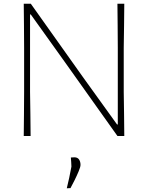

<svg xmlns="http://www.w3.org/2000/svg" viewBox="-20 -733 798 1035"><path d="M108 0Q109 -61 109.2 -117Q109.5 -173 110 -238V-475Q109.5 -540.5 109.2 -596.5Q109 -652.5 108 -713H146Q219.5 -609.5 289 -511.8Q358.5 -414 426 -319L611 -62H615V-475Q614.5 -540.5 614.2 -596.5Q614 -652.5 613 -713H650Q649.5 -652.5 648.8 -596.5Q648 -540.5 647 -475V-238Q648 -173 648.8 -117Q649.5 -61 650 0H613Q551 -87 482.2 -183.8Q413.5 -280.5 331 -396.5L146 -655H142V-238Q143 -173 143.8 -117Q144.5 -61 145 0ZM340 282Q347 254 352.8 226.8Q358.5 199.5 365 165Q364.5 153 363.8 140.5Q363 128 362 116L382 115Q398.5 115.5 406.2 127Q414 138.5 414 156Q414 166.5 404.2 190Q394.5 213.5 381.8 239Q369 264.5 360 281Z"/></svg>

Font: Commissioner Loud Thin
Style: Regular
Weight: 100
Designer: Kostas Bartsokas
Foundry: Kostas Bartsokas
Version: Version 1.000; ttfautohint (v1.8.3)